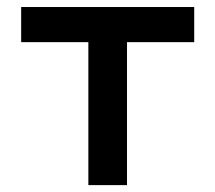

<svg xmlns="http://www.w3.org/2000/svg" viewBox="-20 -538 626 558"><path d="M236.8 0V-517.6H349.1V0ZM41.5 -415.5V-517.6H544.4V-415.5Z"/></svg>

Font: Cascadia Code Medium
Style: Regular
Weight: 500
Monospace: yes
Designer: Aaron Bell
Foundry: Saja Typeworks
Version: Version 2407.024